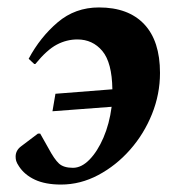

<svg xmlns="http://www.w3.org/2000/svg" viewBox="-20 -486 485 516"><path d="M246 -466Q325 -466 367.5 -421Q410 -376 410 -290Q410 -233 388.5 -179.5Q367 -126 329.5 -83.5Q292 -41 244 -15.5Q196 10 144 10Q102 10 74 -3Q46 -16 31 -39Q25 -48 23.5 -53.5Q22 -59 22 -65Q22 -82 37 -93L82 -127H88L110 -88Q126 -58 138.5 -46.5Q151 -35 176 -35Q199 -35 220.5 -57Q242 -79 258 -116Q274 -153 280 -199L121 -187L129 -234L282 -246Q281 -318 255 -349Q229 -380 188 -380Q159 -380 132.5 -366Q106 -352 75 -314H72L57 -328Q88 -386 135 -426Q182 -466 246 -466Z"/></svg>

Font: Spectral
Style: Bold Italic
Weight: 700
Italic angle: -10°
Designer: Jean-Baptiste Levee
Foundry: Production Type
Version: Version 2.001